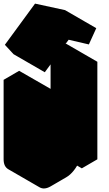

<svg xmlns="http://www.w3.org/2000/svg" viewBox="-63 -992 603 1063"><path d="M130 -450 217 -500V-60L390 -160V-600L476 -650V-110L390 -60V-160Q390 -134 378 -104Q366 -74 346 -48.5Q326 -23 303 -10L217 40Q182 60 156 45Q130 30 130 -10ZM317 -772 185 -592 138 -644 304 -872 470 -836 429 -746ZM390 -160V-60L217 -160V-260ZM476 -650 390 -600 217 -700 303 -750ZM390 -600V-160L217 -260V-700ZM470 -836 304 -872 131 -972 297 -936ZM217 -500 130 -450 -43 -550 43 -600ZM390 -160 217 -60 43 -160 217 -260ZM304 -872 138 -644 -36 -744 131 -972ZM138 -644 185 -592 12 -692 -36 -744ZM130 -450V-10Q130 30 156 45L-17 -55Q-43 -70 -43 -110V-550Z"/></svg>

Font: Nabla Normal
Style: Regular
Weight: 400
Designer: Arthur Reinders Folmer
Version: Version 1.000